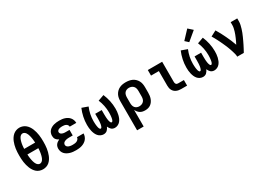

<svg xmlns="http://www.w3.org/2000/svg" viewBox="7 -1786 4187 3012"><g transform="rotate(-30 2100.0 -280.0)"><path d="M300 8Q270 8 240.5 -1.5Q211 -11 188 -30.5Q165 -50 148 -75.5Q131 -101 119.5 -129.5Q108 -158 100.5 -187Q93 -216 88.5 -246Q84 -276 82.5 -306.5Q81 -337 81 -368Q81 -398 82.5 -428.5Q84 -459 88.5 -489Q93 -519 100.5 -548.5Q108 -578 119.5 -606Q131 -634 148 -659.5Q165 -685 188 -704.5Q211 -724 240.5 -734.5Q270 -745 300 -745Q330 -745 359.5 -734.5Q389 -724 412 -704.5Q435 -685 452 -659.5Q469 -634 480.5 -606Q492 -578 499.5 -548.5Q507 -519 511.5 -489Q516 -459 517.5 -428.5Q519 -398 519 -367Q519 -337 517.5 -306.5Q516 -276 511.5 -246Q507 -216 499.5 -187Q492 -158 480.5 -129.5Q469 -101 452 -75.5Q435 -50 412 -30.5Q389 -11 359.5 -1.5Q330 8 300 8ZM201 -418H399Q398 -434 397 -451Q396 -468 393.5 -484Q391 -500 388 -516.5Q385 -533 380.5 -549Q376 -565 370 -580.5Q364 -596 354.5 -609.5Q345 -623 330.5 -632.5Q316 -642 300 -642Q283 -642 269 -632.5Q255 -623 245.5 -609.5Q236 -596 230 -580.5Q224 -565 219.5 -549Q215 -533 211.5 -516.5Q208 -500 206 -483.5Q204 -467 203 -450.5Q202 -434 201 -418ZM300 -93Q317 -93 331 -102.5Q345 -112 354.5 -125.5Q364 -139 370 -154.5Q376 -170 380.5 -186Q385 -202 388 -218.5Q391 -235 393.5 -251Q396 -267 397 -284Q398 -301 399 -317H201Q202 -301 203 -284Q204 -267 206.5 -251Q209 -235 212 -218.5Q215 -202 219.5 -186Q224 -170 230 -154.5Q236 -139 245.5 -125.5Q255 -112 269 -102.5Q283 -93 300 -93Z M898 8Q871 8 844.5 5.5Q818 3 792.5 -4.5Q767 -12 743.5 -24.5Q720 -37 702 -56Q684 -75 674.5 -100.5Q665 -126 665 -153Q665 -172 670.5 -191.5Q676 -211 688.5 -226.5Q701 -242 717.5 -253Q734 -264 752 -272Q737 -279 723 -289.5Q709 -300 699 -313.5Q689 -327 685 -344Q681 -361 681 -378Q681 -402 689.5 -426Q698 -450 715 -468Q732 -486 754 -498Q776 -510 799.5 -516.5Q823 -523 848 -525.5Q873 -528 897 -528Q923 -528 948 -525Q973 -522 997 -514Q1021 -506 1042.5 -492.5Q1064 -479 1080 -459Q1096 -439 1104.5 -414.5Q1113 -390 1113 -365Q1113 -364 1113 -363.5Q1113 -363 1113 -363H994Q994 -363 994 -363Q994 -363 994 -363Q994 -380 984.5 -393.5Q975 -407 960.5 -414.5Q946 -422 929.5 -424.5Q913 -427 897 -427Q887 -427 877 -426.5Q867 -426 857 -424Q847 -422 837 -419Q827 -416 818.5 -410Q810 -404 805 -395Q800 -386 800 -376Q800 -376 800 -376Q800 -376 800 -376Q800 -365 805 -355.5Q810 -346 818.5 -340Q827 -334 837 -330Q847 -326 857.5 -324Q868 -322 878.5 -321.5Q889 -321 900 -321H966V-220H900Q888 -220 875.5 -219Q863 -218 851 -215.5Q839 -213 827 -208.5Q815 -204 805.5 -197Q796 -190 790 -178.5Q784 -167 784 -155Q784 -143 790 -132Q796 -121 805.5 -114Q815 -107 826.5 -103Q838 -99 850 -96.5Q862 -94 874 -93.5Q886 -93 898 -93Q916 -93 934.5 -95.5Q953 -98 969.5 -106Q986 -114 998 -129.5Q1010 -145 1010 -163H1129Q1129 -163 1129 -163Q1129 -163 1129 -163Q1129 -136 1119.5 -110Q1110 -84 1093 -63.5Q1076 -43 1052.5 -28.5Q1029 -14 1003.5 -6Q978 2 951 5Q924 8 898 8Z M1398 8Q1370 8 1344 -4.5Q1318 -17 1300 -38.5Q1282 -60 1271 -86Q1260 -112 1253.5 -139.5Q1247 -167 1244.5 -194.5Q1242 -222 1242 -250Q1242 -322 1257 -392Q1272 -462 1300 -528L1409 -489Q1385 -433 1372.5 -372Q1360 -311 1360 -249Q1360 -241 1360.5 -232.5Q1361 -224 1361 -215.5Q1361 -207 1362 -198.5Q1363 -190 1363.5 -181.5Q1364 -173 1365.5 -164.5Q1367 -156 1368.5 -147.5Q1370 -139 1372 -131Q1374 -123 1377.5 -115Q1381 -107 1386.5 -100Q1392 -93 1400 -93Q1410 -93 1415.5 -101Q1421 -109 1424 -117.5Q1427 -126 1429.5 -134.5Q1432 -143 1433.5 -152Q1435 -161 1436 -170Q1437 -179 1438 -188Q1439 -197 1439.5 -206Q1440 -215 1440 -224Q1440 -233 1440.5 -242Q1441 -251 1441 -260V-338H1559V-260Q1559 -251 1559.5 -242Q1560 -233 1560 -224Q1560 -215 1560.5 -206Q1561 -197 1562 -188Q1563 -179 1564 -170Q1565 -161 1566.5 -152Q1568 -143 1570.5 -134.5Q1573 -126 1576 -117.5Q1579 -109 1584.5 -101Q1590 -93 1600 -93Q1608 -93 1613.5 -100Q1619 -107 1622.5 -115Q1626 -123 1628 -131Q1630 -139 1631.5 -147.5Q1633 -156 1634.5 -164.5Q1636 -173 1636.5 -181.5Q1637 -190 1638 -198.5Q1639 -207 1639 -215.5Q1639 -224 1639.5 -232.5Q1640 -241 1640 -249Q1640 -311 1627.5 -372Q1615 -433 1591 -489L1700 -528Q1728 -462 1743 -392Q1758 -322 1758 -250Q1758 -222 1755.5 -194.5Q1753 -167 1746.5 -139.5Q1740 -112 1729 -86Q1718 -60 1700 -38.5Q1682 -17 1656 -4.5Q1630 8 1602 8Q1585 8 1568 2.5Q1551 -3 1538.5 -14.5Q1526 -26 1516.5 -41Q1507 -56 1500 -72Q1493 -56 1483.5 -41Q1474 -26 1461.5 -14.5Q1449 -3 1432 2.5Q1415 8 1398 8Z M1881 215V-310Q1881 -339 1886 -368.5Q1891 -398 1904.5 -424Q1918 -450 1939 -471Q1960 -492 1986.5 -505Q2013 -518 2042 -523Q2071 -528 2101 -528Q2131 -528 2160.5 -523Q2190 -518 2217 -505.5Q2244 -493 2266 -472Q2288 -451 2302 -425Q2316 -399 2321.5 -369.5Q2327 -340 2327 -310V-210Q2327 -183 2323.5 -156.5Q2320 -130 2311 -105Q2302 -80 2286.5 -58Q2271 -36 2249.5 -20.5Q2228 -5 2202 1.5Q2176 8 2149 8Q2125 8 2102 3Q2079 -2 2059 -15Q2039 -28 2024.5 -46.5Q2010 -65 2000 -86V215ZM2101 -93Q2123 -93 2145 -101Q2167 -109 2182 -126Q2197 -143 2202.5 -165Q2208 -187 2208 -210V-310Q2208 -333 2202.5 -355Q2197 -377 2182 -394Q2167 -411 2145.5 -419Q2124 -427 2101 -427Q2079 -427 2058 -418.5Q2037 -410 2023.5 -393Q2010 -376 2005 -354Q2000 -332 2000 -310V-210Q2000 -188 2005 -166Q2010 -144 2023.5 -127Q2037 -110 2058 -101.5Q2079 -93 2101 -93Z M2804 0Q2782 0 2761 -3.5Q2740 -7 2720.5 -15.5Q2701 -24 2685 -38.5Q2669 -53 2659 -72Q2649 -91 2645 -112Q2641 -133 2641 -155V-419H2499V-520H2759V-155Q2759 -145 2761 -135Q2763 -125 2769 -117Q2775 -109 2784.5 -105Q2794 -101 2804 -101H2911V0Z M3198 8Q3170 8 3144 -4.5Q3118 -17 3100 -38.5Q3082 -60 3071 -86Q3060 -112 3053.5 -139.5Q3047 -167 3044.5 -194.5Q3042 -222 3042 -250Q3042 -322 3057 -392Q3072 -462 3100 -528L3209 -489Q3185 -433 3172.5 -372Q3160 -311 3160 -249Q3160 -241 3160.5 -232.5Q3161 -224 3161 -215.5Q3161 -207 3162 -198.5Q3163 -190 3163.5 -181.5Q3164 -173 3165.5 -164.5Q3167 -156 3168.5 -147.5Q3170 -139 3172 -131Q3174 -123 3177.5 -115Q3181 -107 3186.5 -100Q3192 -93 3200 -93Q3210 -93 3215.5 -101Q3221 -109 3224 -117.5Q3227 -126 3229.5 -134.5Q3232 -143 3233.5 -152Q3235 -161 3236 -170Q3237 -179 3238 -188Q3239 -197 3239.5 -206Q3240 -215 3240 -224Q3240 -233 3240.5 -242Q3241 -251 3241 -260V-338H3359V-260Q3359 -251 3359.5 -242Q3360 -233 3360 -224Q3360 -215 3360.5 -206Q3361 -197 3362 -188Q3363 -179 3364 -170Q3365 -161 3366.5 -152Q3368 -143 3370.5 -134.5Q3373 -126 3376 -117.5Q3379 -109 3384.5 -101Q3390 -93 3400 -93Q3408 -93 3413.5 -100Q3419 -107 3422.5 -115Q3426 -123 3428 -131Q3430 -139 3431.5 -147.5Q3433 -156 3434.5 -164.5Q3436 -173 3436.5 -181.5Q3437 -190 3438 -198.5Q3439 -207 3439 -215.5Q3439 -224 3439.5 -232.5Q3440 -241 3440 -249Q3440 -311 3427.5 -372Q3415 -433 3391 -489L3500 -528Q3528 -462 3543 -392Q3558 -322 3558 -250Q3558 -222 3555.5 -194.5Q3553 -167 3546.5 -139.5Q3540 -112 3529 -86Q3518 -60 3500 -38.5Q3482 -17 3456 -4.5Q3430 8 3402 8Q3385 8 3368 2.5Q3351 -3 3338.5 -14.5Q3326 -26 3316.5 -41Q3307 -56 3300 -72Q3293 -56 3283.5 -41Q3274 -26 3261.5 -14.5Q3249 -3 3232 2.5Q3215 8 3198 8ZM3281 -573 3222 -627 3361 -775 3439 -705Z M3819 0Q3819 -26 3812.5 -51Q3806 -76 3798.5 -100.5Q3791 -125 3782.5 -149.5Q3774 -174 3764.5 -198Q3755 -222 3744.5 -245.5Q3734 -269 3723.5 -292.5Q3713 -316 3701.5 -339Q3690 -362 3678.5 -385Q3667 -408 3654 -430.5Q3641 -453 3628 -475L3729 -528Q3755 -486 3778 -442Q3801 -398 3822.5 -353Q3844 -308 3863.5 -262.5Q3883 -217 3899 -170Q3911 -193 3922.5 -217Q3934 -241 3944.5 -265.5Q3955 -290 3964.5 -314.5Q3974 -339 3981.5 -364.5Q3989 -390 3994.5 -416Q4000 -442 4000 -468V-520H4119V-468Q4119 -436 4112 -405Q4105 -374 4096 -344Q4087 -314 4075.5 -284.5Q4064 -255 4051 -226Q4038 -197 4024.5 -168.5Q4011 -140 3997 -111.5Q3983 -83 3968 -55.5Q3953 -28 3938 0Z"/></g></svg>

Font: Iosevka Custom Extended
Style: Bold
Weight: 700
Width: 7
Monospace: yes
Designer: Belleve Invis
Foundry: Belleve Invis
Version: Version 11.2.4; ttfautohint (v1.8.4)